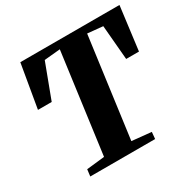

<svg xmlns="http://www.w3.org/2000/svg" viewBox="-164 -904 1062 1065"><g transform="rotate(-30 367.0 -371.5)"><path d="M117.5 0 123 -43.5 238 -56 324 -695.5 222 -686 139 -465H51L98.5 -743H733.5L698 -465H616L597 -686L499 -695.5L413 -56L537 -43.5L533 0Z"/></g></svg>

Font: Merriweather 60pt Black
Style: Italic
Weight: 900
Italic angle: -7.8°
Version: Version 2.101